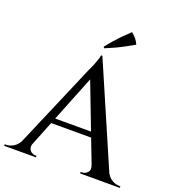

<svg xmlns="http://www.w3.org/2000/svg" viewBox="-175 -1039 1065 1164"><g transform="rotate(20 357.0 -456.5)"><path d="M357 -716 664 -6H547L324 -588ZM142 -73Q135 -53 140 -39Q145 -25 156.5 -17.5Q168 -10 180 -10H189V0H-16V-10Q-16 -10 -11.5 -10Q-7 -10 -7 -10Q16 -10 40.5 -24.5Q65 -39 81 -73ZM357 -716 365 -629 115 -3H50L307 -604Q308 -606 314.5 -619.5Q321 -633 328.5 -652Q336 -671 342 -689Q348 -707 348 -716ZM486 -261V-227H180V-261ZM521 -73H634Q650 -39 674.5 -24.5Q699 -10 722 -10Q722 -10 726 -10Q730 -10 730 -10V0H474V-10H483Q503 -10 518 -26.5Q533 -43 521 -73ZM345 -770Q364 -795 386.5 -820.5Q409 -846 432.5 -869.5Q456 -893 477 -913Q493 -900 506 -884.5Q519 -869 527 -850Q499 -834 469.5 -818Q440 -802 410.5 -788.5Q381 -775 352 -763Z"/></g></svg>

Font: Cinzel Medium
Style: Regular
Weight: 500
Designer: Natanael Gama
Version: Version 2.000